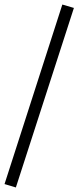

<svg xmlns="http://www.w3.org/2000/svg" viewBox="-38 -768 346 847"><path d="M32 59 -18 44 237 -748 288 -733Z"/></svg>

Font: Nunito Sans 12pt ExtraLight 12pt Light
Style: Regular
Weight: 300
Version: Version 3.101;gftools[0.9.27]